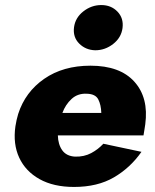

<svg xmlns="http://www.w3.org/2000/svg" viewBox="-20 -730 613 760"><path d="M273 -622Q278 -660 310 -685Q342 -710 381 -710Q420 -710 445 -684Q470 -658 465 -619Q460 -581 428 -556Q396 -531 357 -531Q319 -532 293.5 -557.5Q268 -583 273 -622ZM540 -129Q496 -66 431 -28Q366 10 273 10Q192 10 136.5 -21Q81 -52 56 -106Q31 -160 41 -230Q45 -256 52 -279Q80 -366 155 -418Q230 -470 338 -470Q455 -470 512 -406.5Q569 -343 555 -238Q554 -230 552 -218.5Q550 -207 548 -194H209Q210 -158 226.5 -135Q243 -112 277 -110Q313 -109 341 -124Q369 -139 389 -161ZM324 -359Q288 -361 263.5 -338.5Q239 -316 227 -283H381Q380 -315 369 -336.5Q358 -358 324 -359Z"/></svg>

Font: Jost* Heavy
Style: Italic
Weight: 800
Italic angle: -10°
Version: Version 3.7